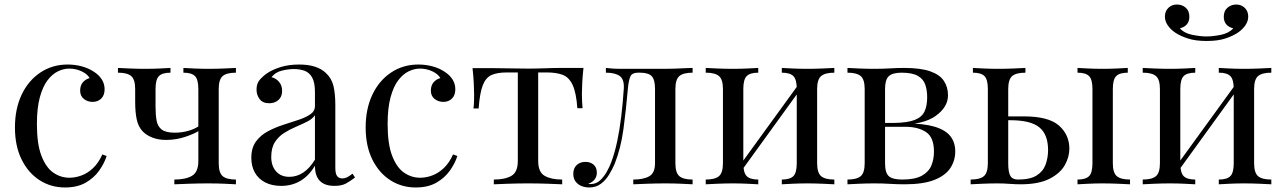

<svg xmlns="http://www.w3.org/2000/svg" viewBox="-20 -814 5664 848"><path d="M279 -529Q311 -529 341 -521Q371 -513 395 -497Q418 -482 430 -462.5Q442 -443 442 -420Q442 -393 427 -378.5Q412 -364 389 -364Q367 -364 350.5 -377Q334 -390 334 -414Q334 -437 346.5 -451Q359 -465 376 -469Q366 -487 340.5 -499Q315 -511 286 -511Q261 -511 236 -499Q211 -487 190 -459.5Q169 -432 156 -384.5Q143 -337 143 -266Q143 -178 163 -126Q183 -74 215.5 -51.5Q248 -29 287 -29Q313 -29 340 -39Q367 -49 391 -71.5Q415 -94 432 -132L451 -125Q441 -93 418 -60.5Q395 -28 358 -7Q321 14 267 14Q205 14 155 -18Q105 -50 75.5 -109.5Q46 -169 46 -251Q46 -333 75.5 -395.5Q105 -458 158 -493.5Q211 -529 279 -529Z M1022 -514V-493Q981 -493 963.5 -478Q946 -463 946 -421V-93Q946 -51 963.5 -36Q981 -21 1022 -21V0Q1005 -1 972 -2.5Q939 -4 898 -4Q858 -4 815.5 -2.5Q773 -1 750 0V-21Q800 -21 828 -37.5Q856 -54 856 -103V-421Q856 -463 841 -478Q826 -493 790 -493V-514Q806 -513 837.5 -511.5Q869 -510 902 -510Q935 -510 970 -511.5Q1005 -513 1022 -514ZM733 -514V-493Q697 -493 682 -478Q667 -463 667 -421V-343Q667 -308 671.5 -282Q676 -256 694 -242Q712 -228 752 -228Q784 -228 813 -236.5Q842 -245 861 -259V-238Q841 -224 799.5 -210Q758 -196 714 -196Q679 -196 652.5 -206.5Q626 -217 610 -234Q591 -254 584 -286Q577 -318 577 -365V-421Q577 -463 559.5 -478Q542 -493 501 -493V-514Q518 -513 553 -511.5Q588 -510 621 -510Q654 -510 685.5 -511.5Q717 -513 733 -514Z M1222 7Q1181 7 1151 -8.5Q1121 -24 1105.5 -52Q1090 -80 1090 -117Q1090 -161 1110.5 -189Q1131 -217 1163 -234Q1195 -251 1230.5 -262.5Q1266 -274 1298 -284.5Q1330 -295 1350.5 -309Q1371 -323 1371 -346V-408Q1371 -450 1358.5 -472Q1346 -494 1325 -501.5Q1304 -509 1278 -509Q1253 -509 1224.5 -502Q1196 -495 1179 -473Q1198 -469 1212 -453Q1226 -437 1226 -412Q1226 -387 1210 -372.5Q1194 -358 1169 -358Q1140 -358 1126.5 -376.5Q1113 -395 1113 -418Q1113 -444 1126 -460Q1139 -476 1159 -490Q1182 -506 1218.5 -517.5Q1255 -529 1301 -529Q1342 -529 1371 -519.5Q1400 -510 1419 -492Q1445 -468 1453 -433.5Q1461 -399 1461 -351V-73Q1461 -48 1468.5 -37Q1476 -26 1492 -26Q1503 -26 1513 -31Q1523 -36 1537 -47L1548 -30Q1527 -14 1508 -3.5Q1489 7 1457 7Q1428 7 1409 -3Q1390 -13 1380.5 -32.5Q1371 -52 1371 -82Q1344 -37 1306.5 -15Q1269 7 1222 7ZM1258 -33Q1291 -33 1319.5 -52Q1348 -71 1371 -109V-305Q1359 -288 1336 -276.5Q1313 -265 1286 -253.5Q1259 -242 1234.5 -226.5Q1210 -211 1194 -186Q1178 -161 1178 -121Q1178 -81 1199.5 -57Q1221 -33 1258 -33Z M1828 -529Q1860 -529 1890 -521Q1920 -513 1944 -497Q1967 -482 1979 -462.5Q1991 -443 1991 -420Q1991 -393 1976 -378.5Q1961 -364 1938 -364Q1916 -364 1899.5 -377Q1883 -390 1883 -414Q1883 -437 1895.5 -451Q1908 -465 1925 -469Q1915 -487 1889.5 -499Q1864 -511 1835 -511Q1810 -511 1785 -499Q1760 -487 1739 -459.5Q1718 -432 1705 -384.5Q1692 -337 1692 -266Q1692 -178 1712 -126Q1732 -74 1764.5 -51.5Q1797 -29 1836 -29Q1862 -29 1889 -39Q1916 -49 1940 -71.5Q1964 -94 1981 -132L2000 -125Q1990 -93 1967 -60.5Q1944 -28 1907 -7Q1870 14 1816 14Q1754 14 1704 -18Q1654 -50 1624.5 -109.5Q1595 -169 1595 -251Q1595 -333 1624.5 -395.5Q1654 -458 1707 -493.5Q1760 -529 1828 -529Z M2557 -514Q2553 -479 2551.5 -447Q2550 -415 2550 -398Q2550 -380 2551 -363.5Q2552 -347 2553 -336H2530Q2525 -405 2509 -439Q2493 -473 2465 -483.5Q2437 -494 2396 -494H2357V-103Q2357 -54 2385.5 -37.5Q2414 -21 2463 -21V0Q2440 -1 2399.5 -2.5Q2359 -4 2312 -4Q2266 -4 2225 -2.5Q2184 -1 2161 0V-21Q2211 -21 2239 -37.5Q2267 -54 2267 -103V-494H2218Q2177 -494 2151.5 -483Q2126 -472 2112.5 -438Q2099 -404 2094 -335H2071Q2073 -346 2073.5 -362.5Q2074 -379 2074 -397Q2074 -414 2072.5 -446Q2071 -478 2067 -513H2163Q2197 -513 2235.5 -512Q2274 -511 2311 -511Q2349 -511 2388 -512.5Q2427 -514 2461 -514Z M3039 -514V-493Q2998 -493 2980.5 -478Q2963 -463 2963 -421V-93Q2963 -51 2980.5 -36Q2998 -21 3039 -21V0Q3022 -1 2989 -2.5Q2956 -4 2917 -4Q2878 -4 2838.5 -2.5Q2799 -1 2777 0V-21Q2822 -21 2847.5 -35.5Q2873 -50 2873 -93V-421Q2873 -463 2858 -478Q2843 -493 2807 -493H2798Q2773 -493 2765 -478Q2757 -463 2753 -421Q2745 -328 2733.5 -243.5Q2722 -159 2695 -91Q2685 -67 2670 -42.5Q2655 -18 2633.5 -2Q2612 14 2582 14Q2564 14 2548 7.5Q2532 1 2522 -12.5Q2512 -26 2512 -46Q2512 -71 2527 -85Q2542 -99 2566 -99Q2587 -99 2601.5 -87Q2616 -75 2616 -51Q2616 -35 2607 -22.5Q2598 -10 2578 -2Q2580 -1 2583.5 -1Q2587 -1 2588 -1Q2613 -1 2630.5 -17.5Q2648 -34 2660.5 -56.5Q2673 -79 2679 -96Q2695 -138 2706 -190Q2717 -242 2724 -301Q2731 -360 2735 -421Q2738 -463 2717.5 -478Q2697 -493 2656 -493V-514Q2664 -513 2681.5 -511.5Q2699 -510 2724 -510Q2744 -510 2765.5 -510Q2787 -510 2809 -510Q2828 -510 2844 -510Q2860 -510 2878 -510Q2896 -510 2918 -510Q2941 -510 2964.5 -511Q2988 -512 3008 -513Q3028 -514 3039 -514Z M3665 -514V-493Q3624 -493 3606.5 -478Q3589 -463 3589 -421V-93Q3589 -51 3606.5 -36Q3624 -21 3665 -21V0Q3648 -1 3613 -2.5Q3578 -4 3545 -4Q3512 -4 3480.5 -2.5Q3449 -1 3433 0V-21Q3469 -21 3484 -36Q3499 -51 3499 -93V-421Q3499 -463 3484 -478Q3469 -493 3433 -493V-514Q3449 -513 3480.5 -511.5Q3512 -510 3545 -510Q3578 -510 3613 -511.5Q3648 -513 3665 -514ZM3329 -514V-493Q3293 -493 3278 -478Q3263 -463 3263 -421V-93Q3263 -51 3278 -36Q3293 -21 3329 -21V0Q3313 -1 3281.5 -2.5Q3250 -4 3217 -4Q3184 -4 3149 -2.5Q3114 -1 3097 0V-21Q3138 -21 3155.5 -36Q3173 -51 3173 -93V-421Q3173 -463 3155.5 -478Q3138 -493 3097 -493V-514Q3114 -513 3149 -511.5Q3184 -510 3217 -510Q3250 -510 3281.5 -511.5Q3313 -513 3329 -514ZM3509 -444 3525 -433 3250 -53 3234 -65Z M3972 -514Q4046 -514 4088.5 -499Q4131 -484 4149 -456.5Q4167 -429 4167 -393Q4167 -341 4112.5 -302Q4058 -263 3948 -263Q3948 -263 3943.5 -265Q3939 -267 3934 -269Q3929 -271 3929 -271Q3989 -272 4020.5 -284.5Q4052 -297 4063.5 -322Q4075 -347 4075 -385Q4075 -416 4066.5 -440.5Q4058 -465 4033.5 -479Q4009 -493 3962 -493Q3922 -493 3905.5 -477.5Q3889 -462 3889 -421V-93Q3889 -51 3905.5 -36Q3922 -21 3965 -21Q4021 -21 4051.5 -38Q4082 -55 4093.5 -83Q4105 -111 4105 -144Q4105 -208 4069.5 -231Q4034 -254 3979 -254H3827Q3827 -254 3827 -262.5Q3827 -271 3827 -271H3970L3979 -269Q4059 -269 4107.5 -254.5Q4156 -240 4177.5 -212.5Q4199 -185 4199 -145Q4199 -105 4177.5 -72Q4156 -39 4107 -19.5Q4058 0 3975 0Q3944 0 3911 -2Q3878 -4 3841 -4Q3810 -4 3775 -2.5Q3740 -1 3723 0V-21Q3764 -21 3781.5 -36Q3799 -51 3799 -93V-421Q3799 -463 3781.5 -478Q3764 -493 3723 -493V-514Q3740 -513 3775 -511.5Q3810 -510 3841 -510Q3877 -510 3911 -512Q3945 -514 3972 -514Z M4509 -514V-493Q4468 -493 4450.5 -478Q4433 -463 4433 -421V-93Q4433 -53 4442.5 -37Q4452 -21 4476 -21Q4530 -21 4558.5 -39Q4587 -57 4598 -87Q4609 -117 4609 -151Q4609 -220 4570.5 -251.5Q4532 -283 4443 -283Q4426 -283 4408 -283Q4390 -283 4373 -283L4371 -300Q4404 -300 4436.5 -300Q4469 -300 4502 -300Q4611 -300 4657 -259.5Q4703 -219 4703 -157Q4703 -120 4682.5 -84Q4662 -48 4614.5 -24Q4567 0 4487 0Q4466 0 4439 -2Q4412 -4 4385 -4Q4354 -4 4319 -2.5Q4284 -1 4267 0V-21Q4308 -21 4325.5 -36Q4343 -51 4343 -93V-421Q4343 -463 4328 -478Q4313 -493 4277 -493V-514Q4293 -513 4324.5 -511.5Q4356 -510 4389 -510Q4422 -510 4457 -511.5Q4492 -513 4509 -514ZM4961 -514V-493Q4925 -493 4910 -478Q4895 -463 4895 -421V-93Q4895 -51 4912.5 -36Q4930 -21 4971 -21V0Q4954 -1 4918 -2.5Q4882 -4 4849 -4Q4819 -4 4787 -2.5Q4755 -1 4739 0V-21Q4775 -21 4790 -36Q4805 -51 4805 -93V-421Q4805 -463 4790 -478Q4775 -493 4739 -493V-514Q4755 -513 4787 -511.5Q4819 -510 4849 -510Q4882 -510 4913.5 -511.5Q4945 -513 4961 -514Z M5595 -514V-493Q5554 -493 5536.5 -478Q5519 -463 5519 -421V-93Q5519 -51 5536.5 -36Q5554 -21 5595 -21V0Q5578 -1 5543 -2.5Q5508 -4 5475 -4Q5442 -4 5410.5 -2.5Q5379 -1 5363 0V-21Q5399 -21 5414 -36Q5429 -51 5429 -93V-421Q5429 -463 5414 -478Q5399 -493 5363 -493V-514Q5379 -513 5410.5 -511.5Q5442 -510 5475 -510Q5508 -510 5543 -511.5Q5578 -513 5595 -514ZM5259 -514V-493Q5223 -493 5208 -478Q5193 -463 5193 -421V-93Q5193 -51 5208 -36Q5223 -21 5259 -21V0Q5243 -1 5211.5 -2.5Q5180 -4 5147 -4Q5114 -4 5079 -2.5Q5044 -1 5027 0V-21Q5068 -21 5085.5 -36Q5103 -51 5103 -93V-421Q5103 -463 5085.5 -478Q5068 -493 5027 -493V-514Q5044 -513 5079 -511.5Q5114 -510 5147 -510Q5180 -510 5211.5 -511.5Q5243 -513 5259 -514ZM5439 -444 5455 -433 5180 -53 5164 -65ZM5440 -794Q5463 -794 5478 -779Q5493 -764 5493 -741Q5493 -720 5480 -701.5Q5467 -683 5446 -669Q5425 -655 5392 -644Q5359 -633 5309 -633Q5260 -633 5226.5 -644Q5193 -655 5172 -669Q5151 -683 5138 -701.5Q5125 -720 5125 -741Q5125 -764 5140 -779Q5155 -794 5178 -794Q5201 -794 5217 -780Q5233 -766 5233 -740Q5233 -719 5221.5 -706Q5210 -693 5191 -689Q5211 -667 5246.5 -660Q5282 -653 5309 -653Q5336 -653 5371.5 -660Q5407 -667 5427 -689Q5408 -693 5396.5 -706Q5385 -719 5385 -740Q5385 -766 5401.5 -780Q5418 -794 5440 -794Z"/></svg>

Font: Playfair Display
Style: Regular
Weight: 400
Designer: Claus Eggers Sørensen
Foundry: Claus Eggers Sørensen
Version: Version 1.203